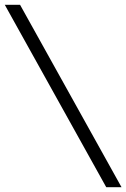

<svg xmlns="http://www.w3.org/2000/svg" viewBox="-20 -691 529 804"><path d="M424.8 92.8 0 -670.9H64L488.8 92.8Z"/></svg>

Font: Charis SIL Phon
Style: Italic
Weight: 400
Italic angle: -11°
Foundry: SIL International
Version: Version 5.000